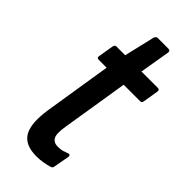

<svg xmlns="http://www.w3.org/2000/svg" viewBox="-206 -662 709 709"><g transform="rotate(45 148.5 -307.0)"><path d="M150 6Q91 6 69.5 -29.5Q48 -65 60 -145L102 -409H61Q50 -409 52 -419L62 -479Q64 -490 72 -490H118L146 -609Q150 -620 157 -620H213Q225 -620 223 -609L203 -490H288Q299 -490 297 -479L287 -419Q286 -409 277 -409H191L149 -148Q142 -106 150.5 -90.5Q159 -75 181 -75Q195 -75 205.5 -78Q216 -81 226 -85Q230 -87 233 -84Q236 -81 235 -76L224 -16Q224 -7 215 -4Q202 0 185 3Q168 6 150 6Z"/></g></svg>

Font: Sofia Sans Extra Condensed SemiBold
Style: Italic
Weight: 600
Italic angle: -9°
Designer: Botio Nikoltchev, Ani Petrova
Foundry: lettersoup
Version: Version 4.101